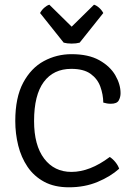

<svg xmlns="http://www.w3.org/2000/svg" viewBox="-20 -785 571 817"><path d="M419.5 -348.5Q419 -383 407 -416.2Q395 -449.5 365.5 -470.8Q336 -492 283.5 -492Q207.5 -492 166.2 -436.2Q125 -380.5 125 -270Q125 -166.5 168 -110Q211 -53.5 284 -53.5Q362.5 -53.5 447 -117Q460.5 -108.5 471.8 -94.2Q483 -80 487 -67Q450.5 -34 395.5 -11Q340.5 12 273.5 12Q211.5 12 168 -11.5Q124.5 -35 97.2 -75.2Q70 -115.5 57.5 -166Q45 -216.5 45 -270Q45 -370 78.5 -432.8Q112 -495.5 166.5 -525Q221 -554.5 284.5 -554.5Q356.5 -554.5 402.5 -528.8Q448.5 -503 470.8 -464.5Q493 -426 493 -388.5Q493 -371.5 485.2 -357.5Q477.5 -343.5 451.5 -343.5Q442.5 -343.5 435.2 -344.8Q428 -346 419.5 -348.5ZM251 -603.5 150.5 -729.5Q157 -742 168.2 -752Q179.5 -762 190 -765L285 -671.5L380 -765Q390.5 -762 401.8 -752Q413 -742 419.5 -729.5L319 -603.5Q304.5 -599.5 285 -599.5Q265.5 -599.5 251 -603.5Z"/></svg>

Font: Signika SC Light
Style: Regular
Weight: 300
Designer: Anna Giedryś
Foundry: Anna Giedryś
Version: Version 2.000; ttfautohint (v1.8.3) -l 8 -r 50 -G 200 -x 9 -